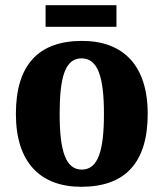

<svg xmlns="http://www.w3.org/2000/svg" viewBox="-20 -707 628 737"><path d="M155 -604H427V-687H155ZM292 10C460 10 547 -82 547 -270C547 -458 451 -550 295 -550C128 -550 41 -458 41 -270C41 -82 136 10 292 10ZM294 -56C231 -56 209 -130 209 -270C209 -411 230 -483 293 -483C356 -483 379 -411 379 -270C379 -130 357 -56 294 -56Z"/></svg>

Font: Noto Serif Tamil SemiCondensed ExtraBold
Style: Italic
Weight: 800
Width: 4
Italic angle: -12°
Designer: Indian Type Foundry, Tom Grace, and the Monotype Design Team
Foundry: Monotype Imaging Inc.
Version: Version 2.003